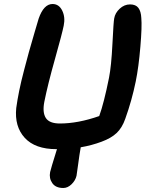

<svg xmlns="http://www.w3.org/2000/svg" viewBox="-20 -751 743 958"><path d="M261.2 -6.8Q155.3 -6.8 103.5 -63.2Q51.8 -119.6 61 -211.9Q66.4 -251.5 75.7 -297.6Q85 -343.8 100.6 -402.8Q116.2 -461.9 124.3 -491.5Q132.3 -521 152.3 -588.6Q172.4 -656.2 172.9 -658.2Q198.2 -731 242.2 -731Q274.4 -731 290.5 -698Q306.6 -665 297.9 -623Q290 -583.5 254.2 -456.3Q218.3 -329.1 201.2 -243.2Q190.9 -190.4 208.5 -162.6Q226.1 -134.8 278.8 -134.8Q369.1 -134.8 475.1 -171.9Q498.5 -236.3 523.9 -362.8Q535.6 -421.9 541 -532Q546.4 -642.1 549.8 -659.2Q554.2 -686 577.1 -707.5Q600.1 -729 628.9 -729Q657.7 -729 670.7 -711.4Q683.6 -693.8 685.1 -661.1Q689 -619.6 680.4 -517.8Q671.9 -416 657.2 -344.2Q637.7 -249 605 -158.2Q589.4 -113.3 562 -87.4Q534.7 -61.5 486.8 -43.9Q437.5 -25.4 382.8 -16.1Q376.5 18.6 370.1 67.6Q363.8 116.7 361.8 126Q356.4 149.4 337.2 168.2Q317.9 187 295.9 187Q257.8 187 241 162.8Q224.1 138.7 230 107.9Q232.9 93.3 264.2 -6.8Z"/></svg>

Font: Shantell Sans Bouncy
Style: Italic
Weight: 600
Italic angle: -11.31°
Designer: Stephen Nixon, Anya Danilova, Shantell Martin
Foundry: Arrow Type
Version: Version 1.006;[9816181b4]